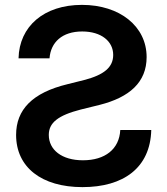

<svg xmlns="http://www.w3.org/2000/svg" viewBox="-20 -757 686 787"><path d="M318 10C486 10 596 -69 600 -224H473C469 -146 411 -100 320 -100C233 -100 180 -143 180 -204C180 -254 218 -284 311 -308L388 -327C511 -358 581 -420 581 -523C581 -649 471 -737 316 -737C160 -737 59 -649 56 -518H183C188 -584 235 -628 317 -628C396 -628 444 -587 444 -532C444 -481 406 -450 325 -429L257 -412C112 -377 46 -307 46 -204C46 -71 151 10 318 10Z"/></svg>

Font: Wafeq Semi Bold
Style: Regular
Weight: 600
Designer: Rasmus Andersson & Azza Alameddine
Foundry: Google & TypeTogether
Version: Version 3.000;January 28, 2025;FontCreator 15.0.0.3014 64-bi